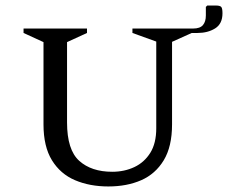

<svg xmlns="http://www.w3.org/2000/svg" viewBox="-20 -663 823 693"><path d="M371 10Q304 10 251 -12.5Q198 -35 167.5 -84.5Q137 -134 137 -214V-511L65 -544V-560H294V-544L222 -511V-221Q222 -122 266 -82.5Q310 -43 385 -43Q429 -43 465 -60Q501 -77 522.5 -111.5Q544 -146 544 -200V-513L458 -544V-560H677Q702 -560 712.5 -572.5Q723 -585 723 -607V-638L728 -643H760Q773 -643 778 -638.5Q783 -634 783 -615Q783 -577 756.5 -560.5Q730 -544 693 -544H672L601 -512V-214Q601 -134 571 -84.5Q541 -35 489.5 -12.5Q438 10 371 10Z"/></svg>

Font: Spectral SC
Style: Regular
Weight: 400
Designer: Jean-Baptiste Levee
Foundry: Production Type
Version: Version 2.001